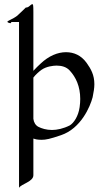

<svg xmlns="http://www.w3.org/2000/svg" viewBox="-20 -667 486 916"><path d="M178.2 -334C201.2 -350.1 233.9 -354 250 -354C273.9 -354 296.9 -348.1 313 -330.1C341.8 -298.8 362.8 -254.9 362.8 -194.8C362.8 -183.1 361.8 -168.9 359.9 -155.8C354 -112.8 332 -80.1 313 -68.8C282.2 -53.2 252 -46.9 228 -46.9C201.2 -46.9 178.2 -54.2 163.1 -62C149.9 -68.8 141.1 -83 139.2 -100.1V-296.9C148.9 -310.1 167 -326.2 178.2 -334ZM139.2 168.9V-5.9C146 -3.9 154.8 0 178.2 0C199.2 0 217.8 -3.9 271 -22C366.2 -54.2 410.2 -158.2 421.9 -203.1C426.8 -227.1 430.2 -247.1 430.2 -265.1C430.2 -309.1 414.1 -337.9 393.1 -367.2C367.2 -402.8 333 -418 294.9 -418C255.9 -418 212.9 -400.9 172.9 -362.8C163.1 -354 149.9 -340.8 139.2 -329.1V-609.9C139.2 -640.1 138.2 -647 134.8 -647C130.9 -647 127 -644 118.2 -636.2C112.8 -630.9 103 -630.9 103 -630.9C103 -630.9 82 -609.9 62 -591.8C42 -576.2 15.1 -567.9 15.1 -563C15.1 -560.1 25.9 -556.2 28.8 -556.2C33.2 -556.2 34.2 -562 34.2 -562H70.8V229C82 210 139.2 200.2 139.2 168.9Z"/></svg>

Font: Pierce
Style: Roman
Weight: 500
Version: Version 0.2.0